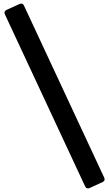

<svg xmlns="http://www.w3.org/2000/svg" viewBox="-20 -845 602 1068"><path d="M559.6 143.1Q567.4 159.7 550.3 168L477.5 201.2Q470.7 204.1 464.1 202.1Q457.5 200.2 453.6 191.9L7.3 -765.1Q3.4 -773.4 5.9 -779.8Q8.3 -786.1 16.6 -790L89.4 -823.2Q96.2 -826.2 102.8 -824.2Q109.4 -822.3 113.3 -814Z"/></svg>

Font: New Telegraph
Style: Bold
Weight: 700
Designer: Frank Baranowski
Foundry: Frank Baranowski
Version: Version 3.001